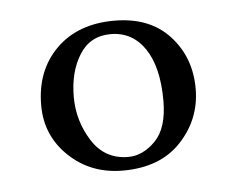

<svg xmlns="http://www.w3.org/2000/svg" viewBox="-32 -602 414 336"><g transform="rotate(-5 174.5 -434.5)"><path d="M39.1 -429.2Q39.1 -490.2 77.1 -528.1Q115.2 -565.9 179.2 -565.9Q241.2 -565.9 276.1 -528.1Q311 -490.2 311 -435.1Q311 -381.8 274.4 -342.5Q237.8 -303.2 171.9 -303.2Q115.7 -303.2 77.4 -339.6Q39.1 -376 39.1 -429.2ZM170.9 -543Q134.8 -543 116 -512.9Q97.2 -482.9 97.2 -439Q97.2 -397 119.6 -361.6Q142.1 -326.2 183.1 -326.2Q209 -326.2 231 -348.6Q252.9 -371.1 252.9 -418.9Q252.9 -478 231 -510.5Q209 -543 170.9 -543Z"/></g></svg>

Font: Linux Libertine Display
Style: Regular
Weight: 400
Designer: Philipp H. Poll
Foundry: Philipp H. Poll
Version: Version 5.0.9